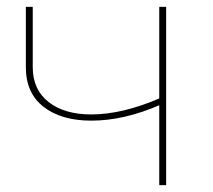

<svg xmlns="http://www.w3.org/2000/svg" viewBox="-20 -537 619 557"><path d="M55 -342V-517H75V-342Q75 -277 121 -241Q167 -205 245 -205Q335 -205 446 -253L445 -233Q340 -187 245 -187Q158 -187 106.5 -227Q55 -267 55 -342ZM442 -517H462V0H442Z"/></svg>

Font: iiserrat Thin
Style: Regular
Weight: 100
Designer: Akira Ohta
Foundry: Akira Ohta
Version: Version 1.200;Glyphs 3.3.1 (3343)